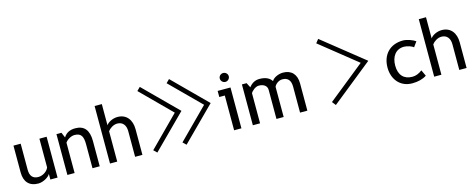

<svg xmlns="http://www.w3.org/2000/svg" viewBox="-34 -1323 4893 1980"><g transform="rotate(-15 2413.0 -333.0)"><path d="M328 -60V0H405V-436H328V-130C315 -93 267 -57 216 -57C158 -57 128 -91 128 -158V-436H51V-150C51 -49 103 8 199 8C249 8 312 -27 328 -60Z M687 -379C761 -379 778 -334 778 -253V0H855V-270C855 -386 808 -444 712 -444C654 -444 613 -423 587 -380L563 -436H510V0H587V-324C604 -350 647 -379 687 -379Z M1163 -444C1114 -444 1062 -419 1042 -388V-614H965V0H1042V-324C1059 -349 1101 -379 1142 -379C1200 -379 1233 -339 1233 -274V0H1311V-274C1311 -373 1259 -444 1163 -444Z M1466 17 1817 -334 1466 -684 1431 -649 1746 -334 1431 -17ZM1778 17 2129 -334 1778 -684 1743 -649 2059 -334 1743 -17Z M2333 -505C2359 -505 2381 -527 2381 -553C2381 -579 2359 -600 2333 -600C2307 -600 2285 -579 2285 -553C2285 -527 2307 -505 2333 -505ZM2368 0V-436H2231V-371H2290V0Z M2809 -386C2784 -425 2740 -444 2678 -444C2633 -444 2596 -424 2566 -385L2540 -436H2490V0H2567V-321C2579 -345 2619 -379 2654 -379C2707 -379 2742 -353 2742 -310V0H2819V-322C2830 -350 2867 -379 2905 -379C2964 -379 2994 -345 2994 -276V0H3072V-291C3072 -387 3020 -444 2930 -444C2881 -444 2826 -419 2809 -386Z M3371 20 3812 -334 3371 -686 3340 -647 3731 -334 3340 -20Z M3985 -214C3985 -90 4062 8 4191 8C4252 8 4304 -5 4345 -32L4315 -97C4280 -70 4245 -57 4210 -57C4120 -57 4067 -112 4067 -214C4067 -308 4114 -379 4204 -379C4238 -379 4288 -362 4304 -346L4343 -400C4319 -419 4254 -444 4211 -444C4072 -444 3985 -353 3985 -214Z M4624 -444C4575 -444 4523 -419 4503 -388V-614H4426V0H4503V-324C4520 -349 4562 -379 4603 -379C4661 -379 4694 -339 4694 -274V0H4772V-274C4772 -373 4720 -444 4624 -444Z"/></g></svg>

Font: linja pona
Style: Regular
Weight: 400
Foundry: jan Same & David A Roberts
Version: Version 4.9